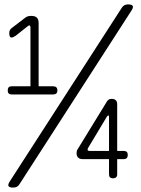

<svg xmlns="http://www.w3.org/2000/svg" viewBox="-20 -800 640 870"><path d="M40 50Q22 50 18.5 43Q15 36 25 21L532 -765Q537 -773 544 -776.5Q551 -780 560 -780Q578 -780 581.5 -773Q585 -766 575 -751L68 35Q63 43 56 46.5Q49 50 40 50ZM474 -10V-79H355Q341 -79 334 -86Q327 -93 327 -106Q327 -111 328 -115.5Q329 -120 332 -124L465 -341Q469 -347 474 -349.5Q479 -352 487 -352Q498 -352 504.5 -346Q511 -340 511 -327V-116H541Q550 -116 554.5 -111.5Q559 -107 559 -98Q559 -89 554.5 -84Q550 -79 541 -79H511V-10Q511 -1 506 3.5Q501 8 492 8Q483 8 478.5 3.5Q474 -1 474 -10ZM33 -372Q24 -372 19.5 -376.5Q15 -381 15 -390Q15 -400 19.5 -404.5Q24 -409 33 -409H118V-674Q118 -680 116.5 -682.5Q115 -685 112 -685Q111 -685 109 -683.5Q107 -682 104 -680L51 -638Q45 -634 40.5 -632Q36 -630 32 -630Q27 -630 24.5 -635Q22 -640 22 -649Q22 -658 24.5 -663Q27 -668 32 -672L92 -718Q99 -724 106 -726Q113 -728 122 -728Q139 -728 147 -720Q155 -712 155 -696V-409H221Q230 -409 235 -404.5Q240 -400 240 -390Q240 -381 235 -376.5Q230 -372 221 -372ZM474 -116V-269Q474 -274 473 -275.5Q472 -277 471 -277Q470 -277 468.5 -276Q467 -275 464 -271L380 -131Q378 -128 377.5 -126Q377 -124 377 -122Q377 -119 379.5 -117.5Q382 -116 388 -116Z"/></svg>

Font: Maple Mono NL Thin
Style: Regular
Weight: 250
Monospace: yes
Designer: subframe7536
Version: Version 7.000